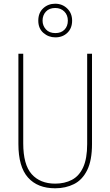

<svg xmlns="http://www.w3.org/2000/svg" viewBox="-20 -1003 594 1033"><path d="M475 -228Q475 -140 449 -87.5Q423 -35 378 -12.5Q333 10 277 10Q182 10 130.5 -48Q79 -106 79 -228V-714H105V-232Q105 -117 150.5 -66Q196 -15 277 -15Q328 -15 367 -35.5Q406 -56 427.5 -103Q449 -150 449 -228V-714H475ZM278 -802Q241 -802 213.5 -826Q186 -850 186 -892Q186 -934 212.5 -958.5Q239 -983 277 -983Q315 -983 341.5 -957.5Q368 -932 368 -892Q368 -851 342.5 -826.5Q317 -802 278 -802ZM278 -825Q309 -825 327 -843.5Q345 -862 345 -892Q345 -922 326 -941Q307 -960 277 -960Q245 -960 227 -940.5Q209 -921 209 -892Q209 -865 227 -845Q245 -825 278 -825Z"/></svg>

Font: Noto Sans Myanmar Condensed Thin
Style: Regular
Weight: 100
Width: 3
Designer: Monotype Design Team
Foundry: Monotype Imaging Inc.
Version: Version 2.107; ttfautohint (v1.8.4.7-5d5b)